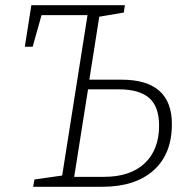

<svg xmlns="http://www.w3.org/2000/svg" viewBox="-20 -715 735 735"><path d="M107 0 112 -28 218 -43 315 -657H139L105 -536H75L100 -695H458L454 -667L360 -651L322 -410H445Q638 -410 638 -240Q638 -125 567.5 -62.5Q497 0 372 0ZM435 -373H317L264 -38H378Q479 -38 534 -90Q589 -142 589 -234Q589 -307 551 -340Q513 -373 435 -373Z"/></svg>

Font: Bitter Light
Style: Italic
Weight: 300
Italic angle: -9°
Designer: Sol Matas, and Bitter project Authors
Foundry: Sol Matas
Version: Version 2.001